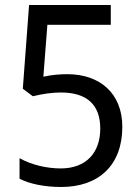

<svg xmlns="http://www.w3.org/2000/svg" viewBox="-20 -734 560 766"><path d="M224 12C373 12 468 -74 468 -228C468 -362 378 -438 249 -438C222 -438 189 -436 153 -428L169 -635H422V-714H96L71 -380L111 -350C152 -360 189 -365 223 -365C326 -365 380 -317 380 -221C380 -125 324 -62 222 -62C168 -62 105 -76 58 -103V-21C96 -1 156 12 224 12Z"/></svg>

Font: Noto Sans Malayalam SemiCondensed
Style: Regular
Weight: 400
Width: 4
Designer: Jelle Bosma - Monotype Design Team
Foundry: Monotype Imaging Inc.
Version: Version 2.104